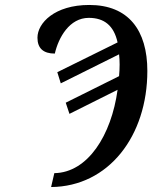

<svg xmlns="http://www.w3.org/2000/svg" viewBox="-20 -744 632 774"><path d="M199 -46 186 10C418 8 574 -196 574 -458C574 -622 498 -724 340 -724C200 -724 131 -651 131 -592C131 -549 155 -528 201 -528C216 -593 260 -672 338 -672C400 -672 439 -641 454 -573L211 -453L225 -408L460 -525C463 -499 463 -470 460 -437L245 -330L260 -285L454 -382C429 -199 334 -48 199 -46Z"/></svg>

Font: Noto Serif Condensed Medium
Style: Italic
Weight: 500
Width: 3
Italic angle: -12°
Designer: Monotype Design Team
Foundry: Monotype Imaging Inc.
Version: Version 2.013